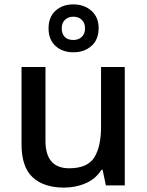

<svg xmlns="http://www.w3.org/2000/svg" viewBox="-20 -844 671 874"><path d="M548 -539V0H462L447 -71H442Q415 -29 369.5 -9.5Q324 10 272 10Q179 10 128.5 -37Q78 -84 78 -187V-539H187V-203Q187 -78 295 -78Q378 -78 409 -127Q440 -176 440 -268V-539ZM314 -606Q264 -606 232.5 -635Q201 -664 201 -715Q201 -766 232.5 -795Q264 -824 314 -824Q363 -824 396 -795Q429 -766 429 -716Q429 -664 396.5 -635Q364 -606 314 -606ZM314 -662Q337 -662 352 -676Q367 -690 367 -715Q367 -740 352 -754Q337 -768 314 -768Q291 -768 276 -754Q261 -740 261 -715Q261 -690 274.5 -676Q288 -662 314 -662Z"/></svg>

Font: Noto Sans Sora Sompeng Medium
Style: Regular
Weight: 500
Designer: Monotype Design Team. David Williams.
Foundry: Monotype Imaging Inc.
Version: Version 2.101; ttfautohint (v1.8.4.7-5d5b)